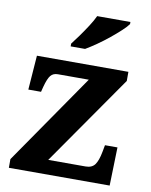

<svg xmlns="http://www.w3.org/2000/svg" viewBox="-86 -829 700 893"><g transform="rotate(10 264.5 -383.0)"><path d="M18 0V-41L313 -468H167Q145 -468 133 -453.5Q121 -439 110 -398L104 -374H44L56 -536H488V-493L192 -68H368Q398 -68 412 -87Q426 -106 434 -149L440 -181H499L494 0ZM203 -619Q218 -638 236.5 -664Q255 -690 272.5 -717Q290 -744 300 -766H457V-756Q448 -743 426.5 -723Q405 -703 378 -681Q351 -659 323 -639.5Q295 -620 271 -606H203Z"/></g></svg>

Font: Noto Serif Khojki
Style: Regular
Weight: 400
Designer: Juan Bruce
Version: Version 2.002